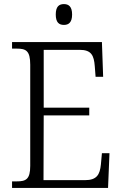

<svg xmlns="http://www.w3.org/2000/svg" viewBox="-20 -920 598 940"><path d="M293 -798C316 -798 333 -810 333 -849C333 -888 316 -900 293 -900C269 -900 253 -888 253 -849C253 -810 269 -798 293 -798ZM39 0H509L516 -170H479L474 -115C469 -65 454 -38 396 -38H193L194 -355H417V-393H194V-676H370C427 -676 440 -649 444 -596L448 -544H485L479 -714H39V-682H62C107 -682 128 -672 128 -603V-108C128 -42 107 -32 62 -32H39Z"/></svg>

Font: Noto Serif Bengali SemiCondensed Light
Style: Regular
Weight: 300
Width: 4
Designer: Juan Bruce, Universal Thirst, Indian Type Foundry and the Monotype Design Team.
Foundry: Monotype Imaging Inc.
Version: Version 2.003